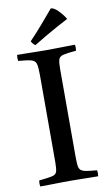

<svg xmlns="http://www.w3.org/2000/svg" viewBox="-100 -959 569 1009"><g transform="rotate(-10 185.0 -455.0)"><path d="M240 -589V-124Q240 -93 242 -75Q244 -57 253 -49Q262 -41 282 -37.5Q302 -34 339 -31Q342 -15 339 1Q319 1 290 0.5Q261 0 232.5 -0.5Q204 -1 185 -1Q166 -1 137.5 -0.5Q109 0 80.5 0.5Q52 1 30 1Q27 -14 30 -31Q78 -36 99 -40.5Q120 -45 125 -60Q130 -75 130 -111V-576Q130 -618 125 -636Q120 -654 99 -659.5Q78 -665 30 -669Q28 -684 30 -701Q51 -701 80.5 -700.5Q110 -700 139 -699.5Q168 -699 187 -699Q206 -699 234 -699.5Q262 -700 291 -700.5Q320 -701 339 -701Q342 -686 339 -669Q292 -665 271 -660Q250 -655 245 -640Q240 -625 240 -589ZM321 -844V-841Q299 -830 265.5 -811.5Q232 -793 196.5 -772.5Q161 -752 134 -735Q123 -741 113 -759Q147 -794 183 -836Q219 -878 247 -911Q263 -911 284.5 -889.5Q306 -868 321 -844Z"/></g></svg>

Font: Tiro Bangla
Style: Regular
Weight: 400
Designer: Bangla: John Hudson & Fiona Ross. Latin: John Hudson.
Foundry: Tiro Typeworks Ltd.
Version: Version 1.60